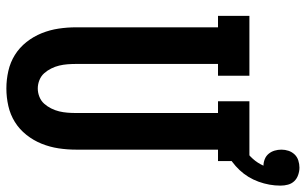

<svg xmlns="http://www.w3.org/2000/svg" viewBox="-194 -734 936 587"><g transform="rotate(90 273.5 -440.0)"><path d="M250 8Q223 8 196.5 2Q170 -4 147.5 -18Q125 -32 108 -53.5Q91 -75 81 -100Q71 -125 67 -151.5Q63 -178 63 -205V-639H28V-735H211V-639H175V-205Q175 -192 176 -179Q177 -166 180 -153.5Q183 -141 189 -129Q195 -117 203.5 -107.5Q212 -98 224.5 -93Q237 -88 250 -88Q263 -88 275.5 -93Q288 -98 296.5 -107.5Q305 -117 311 -129Q317 -141 320 -153.5Q323 -166 324 -179Q325 -192 325 -205V-639H289V-735H472V-639H437V-205Q437 -178 433 -151.5Q429 -125 419 -100Q409 -75 392 -53.5Q375 -32 352.5 -18Q330 -4 303.5 2Q277 8 250 8ZM381 -639 365 -692Q383 -697 401.5 -704Q420 -711 436 -721Q452 -731 465 -745.5Q478 -760 486 -778Q476 -778 466 -782Q456 -786 449.5 -794Q443 -802 440 -812Q437 -822 437 -833Q437 -844 440.5 -854.5Q444 -865 451.5 -873Q459 -881 470 -884.5Q481 -888 492 -888Q503 -888 514.5 -884Q526 -880 533.5 -872Q541 -864 544 -853Q547 -842 547 -830Q547 -796 535 -763Q523 -730 499.5 -705Q476 -680 445 -664.5Q414 -649 381 -639Z"/></g></svg>

Font: Iosevka Gothic
Style: Bold
Weight: 700
Monospace: yes
Designer: Belleve Invis
Foundry: Belleve Invis
Version: Version 15.5.1; ttfautohint (v1.8.4)